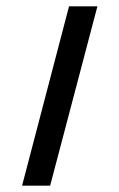

<svg xmlns="http://www.w3.org/2000/svg" viewBox="-20 -561 378 609"><path d="M199 -541H289L139 28H50Z"/></svg>

Font: Frankia
Style: Regular
Weight: 400
Version: Version 001.000